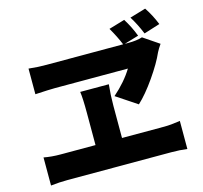

<svg xmlns="http://www.w3.org/2000/svg" viewBox="-120 -964 1195 1128"><g transform="rotate(-15 478.0 -399.5)"><path d="M54 30.9V-139.9Q100.9 -131 155.9 -131H367.9V-327.1Q367.9 -416.9 361.9 -456H535.9Q529.1 -392.4 529.1 -326V-131H786.9Q826.7 -131 883.2 -139.9V30.9Q839.8 24.9 786.9 24.9H155.9Q106.5 24.9 54 30.9ZM224.1 -516Q206.7 -516 176.7 -514.7Q146.7 -513.5 125.4 -512.1L104 -511V-666.9Q156.6 -660.9 212 -660.9H677.9Q657.7 -710.9 623.9 -769.2L720.9 -797.9Q754.6 -744 775.9 -687.1L687.9 -660.9H710.9Q762.4 -660.9 795.1 -671.9L891 -606.9Q873.6 -582 864 -562.9Q837.7 -502.5 781.8 -422.2Q725.9 -342 676.1 -296.2L550.1 -380Q624.6 -445 668 -516ZM759.9 -801.1 856.9 -829.9Q889.2 -782.3 914.1 -720.9L816.1 -690Q790.8 -751.8 759.9 -801.1Z"/></g></svg>

Font: Karasuma Gothic
Style: Black
Weight: 900
Designer: Rasmus Andersson / Ryoko Nishizuka
Foundry: Genbu
Version: Version 1.00